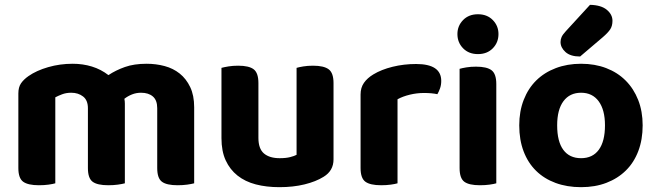

<svg xmlns="http://www.w3.org/2000/svg" viewBox="-20 -760 2716 795"><path d="M784 -1Q773 2 755 4.5Q737 7 715 7Q670 7 650.5 -7.5Q631 -22 631 -64V-312Q631 -345 613 -360.5Q595 -376 564 -376Q544 -376 526.5 -369Q509 -362 495 -351Q496 -346 496.5 -341Q497 -336 497 -331V-1Q486 2 468 4.5Q450 7 428 7Q383 7 363.5 -7.5Q344 -22 344 -64V-312Q344 -345 324 -360.5Q304 -376 275 -376Q254 -376 237 -369.5Q220 -363 209 -357V-1Q199 2 181 4.5Q163 7 141 7Q96 7 76 -7.5Q56 -22 56 -64V-373Q56 -399 67 -415Q78 -431 98 -445Q131 -468 179.5 -482Q228 -496 281 -496Q323 -496 360.5 -484.5Q398 -473 429 -449Q459 -469 497 -482.5Q535 -496 587 -496Q626 -496 661.5 -486.5Q697 -477 724 -455.5Q751 -434 767.5 -399.5Q784 -365 784 -316Z M1361 -100Q1361 -53 1320 -28Q1288 -8 1241 3.5Q1194 15 1137 15Q1083 15 1039 3.5Q995 -8 963.5 -33Q932 -58 914.5 -96Q897 -134 897 -188V-479Q908 -482 926 -485Q944 -488 966 -488Q1011 -488 1030.5 -473Q1050 -458 1050 -416V-189Q1050 -144 1073 -124.5Q1096 -105 1138 -105Q1164 -105 1181.5 -109.5Q1199 -114 1208 -119V-479Q1218 -482 1236 -485Q1254 -488 1276 -488Q1321 -488 1341 -473Q1361 -458 1361 -416V-100Z M1626 -1Q1616 2 1598 4.5Q1580 7 1558 7Q1513 7 1493 -7.5Q1473 -22 1473 -64V-369Q1473 -397 1487 -417Q1501 -437 1526 -452Q1559 -472 1605.5 -483.5Q1652 -495 1703 -495Q1807 -495 1807 -425Q1807 -408 1802 -394Q1797 -380 1791 -370Q1768 -375 1735 -375Q1706 -375 1677 -368Q1648 -361 1626 -349Z M2035 -1Q2025 2 2007 4.5Q1989 7 1967 7Q1922 7 1902.5 -7.5Q1883 -22 1883 -64V-475Q1893 -478 1911 -481Q1929 -484 1951 -484Q1996 -484 2015.5 -469Q2035 -454 2035 -412ZM1959 -701Q1997 -701 2020.5 -677Q2044 -653 2044 -619Q2044 -584 2020.5 -560Q1997 -536 1959 -536Q1921 -536 1897.5 -560Q1874 -584 1874 -619Q1874 -653 1897.5 -677Q1921 -701 1959 -701Z M2386 15Q2328 15 2280.5 -2.5Q2233 -20 2199.5 -53Q2166 -86 2148 -133.5Q2130 -181 2130 -241Q2130 -299 2148.5 -346.5Q2167 -394 2200.5 -427Q2234 -460 2281.5 -478Q2329 -496 2386 -496Q2443 -496 2490 -478Q2537 -460 2570.5 -426.5Q2604 -393 2622.5 -346Q2641 -299 2641 -241Q2641 -182 2623 -134.5Q2605 -87 2571.5 -54Q2538 -21 2491 -3Q2444 15 2386 15ZM2287 -241Q2287 -174 2312.5 -139.5Q2338 -105 2386 -105Q2434 -105 2459.5 -140Q2485 -175 2485 -241Q2485 -305 2459 -340.5Q2433 -376 2386 -376Q2339 -376 2313 -341Q2287 -306 2287 -241ZM2423 -740Q2469 -739 2492.5 -719.5Q2516 -700 2516 -674Q2516 -653 2507 -639Q2498 -625 2476 -606L2382 -526Q2342 -526 2321.5 -544.5Q2301 -563 2301 -586Q2301 -597 2305.5 -607Q2310 -617 2323 -631Z"/></svg>

Font: Baloo 2 Latin
Style: Bold
Weight: 400
Designer: Sarang Kulkarni and Ek Type
Foundry: Ek Type
Version: Version 1.001